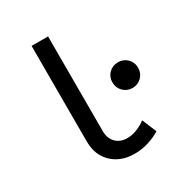

<svg xmlns="http://www.w3.org/2000/svg" viewBox="-178 -875 942 1006"><g transform="rotate(-30 293.0 -372.0)"><path d="M347.2 7.8Q291 7.8 248.8 -14.9Q206.5 -37.6 183.1 -78.1Q159.7 -118.7 159.7 -171.4V-752H259.3V-178.7Q259.3 -136.2 284.7 -109.4Q310.1 -82.5 354 -82.5Q383.8 -82.5 414.1 -95Q444.3 -107.4 466.3 -125L502.9 -37.6Q469.7 -17.1 429 -4.6Q388.2 7.8 347.2 7.8ZM508.3 -296.4Q476.1 -296.4 453.4 -318.8Q430.7 -341.3 430.7 -374.5Q430.7 -407.2 452.9 -429.4Q475.1 -451.7 508.3 -451.7Q541 -451.7 563.5 -429.4Q585.9 -407.2 585.9 -374.5Q585.9 -341.3 563.5 -318.8Q541 -296.4 508.3 -296.4Z"/></g></svg>

Font: Reddit Mono Medium
Style: Regular
Weight: 500
Monospace: yes
Designer: Stephen Hutchings
Foundry: Reddit
Version: Version 1.014